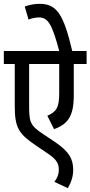

<svg xmlns="http://www.w3.org/2000/svg" viewBox="-20 -888 472 1002"><path d="M432 -554V-622H357C311 -817 275 -868 186 -868C160 -868 134 -863 109 -854L129 -786C147 -793 167 -797 184 -797C232 -797 253 -757 289 -622H0V-554H57V-334C57 -220 79 -189 167 -129L232 -85C279 -53 287 -31 287 -1C287 21 279 42 264 61L334 94C351 65 362 33 362 -1C362 -57 342 -97 264 -149L204 -189C133 -236 132 -254 132 -349V-554H289V-402C289 -327 275 -305 227 -284L262 -214C335 -240 365 -283 365 -390V-554Z"/></svg>

Font: Noto Sans Devanagari ExtraCondensed
Style: Regular
Weight: 400
Width: 2
Designer: Jelle Bosma - Monotype Design Team
Foundry: Monotype Imaging Inc.
Version: Version 2.004